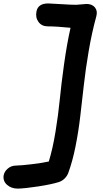

<svg xmlns="http://www.w3.org/2000/svg" viewBox="-93 -797 601 1121"><path d="M11.2 304.2Q-27.3 304.2 -52 282Q-76.7 259.8 -71.8 227.1Q-67.4 204.1 -47.6 187.3Q-27.8 170.4 -2 169.9Q32.2 168.9 89.8 162.1Q147.5 155.3 191.9 146Q214.8 71.8 231.2 -28.6Q247.6 -128.9 256.1 -216.8Q264.6 -304.7 281 -422.1Q297.4 -539.6 318.8 -634.8Q235.8 -643.1 186 -643.1Q150.9 -643.1 131.8 -668.9Q112.8 -694.8 120.1 -731Q129.4 -776.9 189 -776.9Q209 -776.4 265.6 -772.7Q322.3 -769 352.1 -769Q362.8 -769 383.1 -771.5Q403.3 -773.9 412.1 -773.9Q444.8 -773.9 461.4 -753.4Q478 -732.9 469.2 -701.2Q443.4 -607.4 425 -500Q406.7 -392.6 396.5 -300.5Q386.2 -208.5 375.7 -118.7Q365.2 -28.8 347.9 58.1Q330.6 145 305.2 213.9Q298.3 231.9 283.4 246.1Q268.6 260.3 250 266.1Q208.5 279.3 131.1 291.3Q53.7 303.2 11.2 304.2Z"/></svg>

Font: Shantell Sans Bouncy
Style: Italic
Weight: 600
Italic angle: -11.31°
Designer: Stephen Nixon, Anya Danilova, Shantell Martin
Foundry: Arrow Type
Version: Version 1.006;[9816181b4]